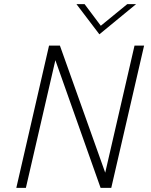

<svg xmlns="http://www.w3.org/2000/svg" viewBox="-20 -911 730 931"><path d="M640.1 -891.1 461.9 -744.6 350.6 -891.1H390.1L468.8 -786.1L597.2 -891.1ZM632.3 -689.9H678.7L519.5 0H467.8L248.5 -619.1L105.5 0H59.1L217.8 -689.9H270.5L490.2 -73.7Z"/></svg>

Font: HK Grotesk Light Legacy Italic
Style: Regular
Weight: 300
Italic angle: -13°
Designer: Alfredo Marco Pradil
Foundry: Hanken Design Co.
Version: Version 2.022;PS 002.022;hotconv 1.0.88;makeotf.lib2.5.64775